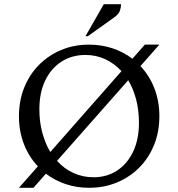

<svg xmlns="http://www.w3.org/2000/svg" viewBox="-20 -882 847 912"><path d="M70 10 160 -92Q117 -137 93.5 -198Q70 -259 70 -330Q70 -404 95 -466Q120 -528 165 -573.5Q210 -619 270.5 -644.5Q331 -670 403 -670Q462 -670 514.5 -652.5Q567 -635 609 -603L668 -670H737L647 -568Q690 -523 713.5 -462Q737 -401 737 -330Q737 -256 712 -194Q687 -132 642 -86.5Q597 -41 536 -15.5Q475 10 403 10Q344 10 292 -7.5Q240 -25 198 -57L139 10ZM167 -363Q167 -303 181 -251.5Q195 -200 219 -160L557 -544Q523 -581 479.5 -601Q436 -621 386 -621Q322 -621 272.5 -589.5Q223 -558 195 -500Q167 -442 167 -363ZM424 -40Q488 -40 536.5 -72Q585 -104 612.5 -162Q640 -220 640 -299Q640 -359 626.5 -410Q613 -461 589 -501L251 -118Q285 -80 329.5 -60Q374 -40 424 -40ZM386 -710 473 -862H555Q555 -847 549.5 -831Q544 -815 522 -799L397 -710Z"/></svg>

Font: Spectral
Style: Regular
Weight: 400
Designer: Jean-Baptiste Levee
Foundry: Production Type
Version: Version 2.001